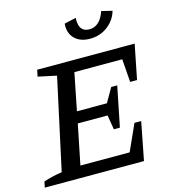

<svg xmlns="http://www.w3.org/2000/svg" viewBox="-142 -976 958 1077"><g transform="rotate(-15 337.5 -437.5)"><path d="M-16 0 -9 -34Q46 -52 98 -59L213 -589L106 -612L114 -650H680L640 -449H600L590 -583H312L269 -367H443L490 -449H525L478 -216H443L429 -300H256L209 -68H495L564 -221H603L560 0ZM446 -741Q389 -741 357 -773.5Q325 -806 330 -860L398 -875Q393 -793 456 -793Q518 -793 546 -875L608 -860Q593 -808 549 -774.5Q505 -741 446 -741Z"/></g></svg>

Font: Piazzolla Medium
Style: Italic
Weight: 500
Italic angle: -11.3°
Designer: Juan Pablo del Peral
Foundry: Huerta Tipografica
Version: Version 1.330